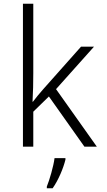

<svg xmlns="http://www.w3.org/2000/svg" viewBox="-20 -780 570 1021"><path d="M102 0H157V-186L240 -267L429 0H495L278 -306L480 -532H411L211 -307C190 -284 174 -263 155 -239H153C156 -292 157 -339 157 -391V-760H102ZM229 212V221H260C291 177 317 114 328 69V61H270C265 103 243 178 229 212Z"/></svg>

Font: Noto Sans Mono Condensed Light
Style: Regular
Weight: 300
Width: 3
Designer: Monotype Design Team
Foundry: Monotype Imaging Inc.
Version: Version 2.014